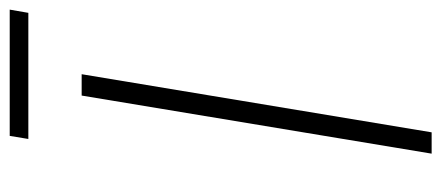

<svg xmlns="http://www.w3.org/2000/svg" viewBox="-279 -638 917 399"><g transform="rotate(-90 179.5 -438.5)"><path d="M224.8 -727.3 104 0H59.7L180.4 -727.3ZM359 -876.8 352.3 -838.1H90.2L96.6 -876.8Z"/></g></svg>

Font: Inter Extra Light  BETA
Style: Italic
Weight: 200
Italic angle: 9.39999°
Designer: Rasmus Andersson
Foundry: rsms
Version: Version 3.011;git-f93a4a705